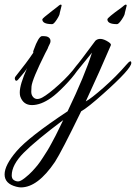

<svg xmlns="http://www.w3.org/2000/svg" viewBox="-52 -434 591 835"><path d="M348 -205 283 -125Q263 -96 228.5 -60.5Q194 -25 171 -9Q126 23 87 23Q49 23 36 -15Q34 -22 34 -32Q34 -67 66 -138Q61 -127 27 -88Q18 -78 14 -86.5Q10 -95 16 -102Q65 -163 93 -205Q91 -210 95 -218Q115 -274 130 -277Q133 -277 137 -277Q162 -277 167 -261Q169 -252 164.5 -243.5Q160 -235 158 -230Q156 -225 155 -222Q150 -212 145 -203Q88 -89 85 -58Q84 -49 84 -35Q84 -21 92 -12Q106 4 132 -10Q158 -24 204.5 -66Q251 -108 280 -148Q289 -157 363 -257Q383 -275 419 -252Q433 -243 430 -237Q384 -129 321 7Q344 -5 399 -53.5Q454 -102 497 -152Q519 -178 519 -160Q519 -135 399 -28Q330 34 301 50Q216 225 187 270Q112 381 39 381Q31 381 19 378Q-32 365 -32 324.5Q-32 284 20.5 223Q73 162 242 50Q317 -106 348 -205ZM223 88Q103 178 51 230.5Q-1 283 -1 329Q-1 343 8 349Q17 355 27 355Q37 355 56 340Q75 325 88.5 310.5Q102 296 112 283.5Q122 271 134.5 251.5Q147 232 154 221Q161 210 173.5 186.5Q186 163 190.5 154.5Q195 146 207.5 120Q220 94 223 88ZM499 -410 491 -378Q491 -369 477.5 -349Q464 -329 457 -329Q415 -329 415 -350Q415 -357 475 -400Q491 -414 495 -414Q499 -414 499 -410ZM216 -410 208 -378Q208 -369 195 -349Q182 -329 175 -329Q132 -329 132 -350Q132 -354 175 -387L192 -400Q208 -414 212 -414Q216 -414 216 -410Z"/></svg>

Font: Allura
Style: Regular
Weight: 400
Designer: Robert E. Leuschke
Foundry: Robert E. Leuschke
Version: Version 1.004